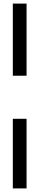

<svg xmlns="http://www.w3.org/2000/svg" viewBox="-20 -930 220 1070"><path d="M51.5 -910H128V-508H51.5ZM51.5 -268H128V120H51.5Z"/></svg>

Font: Big Shoulders Stencil Display Medium
Style: Regular
Weight: 500
Designer: Patric King
Foundry: XO Type Co
Version: Version 1.000